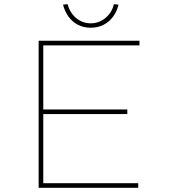

<svg xmlns="http://www.w3.org/2000/svg" viewBox="-20 -894 804 914"><path d="M164 0V-700H644V-678H186V-22H638V0ZM176 -351V-373H586V-351ZM412 -762Q378 -762 351 -776Q324 -790 306 -815Q288 -840 280 -872L302 -874Q312 -834 342 -808.5Q372 -783 412 -783Q451 -783 482 -808.5Q513 -834 522 -874L544 -872Q537 -840 518.5 -815Q500 -790 473 -776Q446 -762 412 -762Z"/></svg>

Font: Lexend Mega Thin
Style: Regular
Weight: 250
Version: Version 1.007